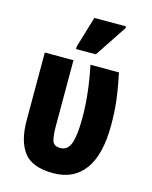

<svg xmlns="http://www.w3.org/2000/svg" viewBox="-117 -853 741 938"><g transform="rotate(15 253.0 -383.5)"><path d="M242 9Q135 8 93.5 -48Q52 -104 52 -207V-550H197V-216Q197 -169 204.5 -144Q212 -119 246 -119Q282 -119 297 -159Q312 -199 312 -291Q312 -409 283 -550H427Q438 -497 444.5 -455.5Q451 -414 454 -375Q457 -336 457 -292Q457 -142 402 -66.5Q347 9 242 9ZM195 -606V-619L242 -776H402V-767L295 -606Z"/></g></svg>

Font: Noto Sans ExtraCondensed ExtraBold
Style: Regular
Weight: 800
Width: 2
Designer: Monotype Design Team
Foundry: Monotype Imaging Inc.
Version: Version 2.013; ttfautohint (v1.8.4.7-5d5b)